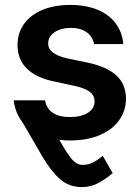

<svg xmlns="http://www.w3.org/2000/svg" viewBox="-20 -557 565 776"><path d="M266.6 -444.3Q240.2 -444.3 219 -436.3Q197.8 -428.2 186 -413.8Q174.3 -399.4 174.8 -381.8Q173.3 -339.4 250 -321.3L339.8 -302.7Q415.5 -285.6 452.1 -250.5Q488.8 -215.3 489.3 -158.2Q488.8 -108.4 460.9 -70.1Q433.1 -31.7 382.1 -10.5Q331.1 10.7 262.7 10.7Q242.7 10.7 219.7 8.3Q243.7 50.8 259 72Q274.4 93.3 286.9 101.3Q299.3 109.4 314.5 109.4Q336.9 109.4 356.2 99.4Q375.5 89.4 395.5 73.2L435.5 142.6Q407.7 166.5 377 182.9Q346.2 199.2 311.5 199.2Q258.8 199.2 221.9 166.5Q185.1 133.8 150.4 74.2L70.8 -63Q42 -99.1 35.2 -151.4H162.1Q168 -117.7 193.6 -100.8Q219.2 -84 262.7 -84Q307.6 -84 335 -101.1Q362.3 -118.2 362.3 -147.5Q362.3 -170.4 343.5 -185.3Q324.7 -200.2 285.2 -209L200.2 -227.5Q126.5 -242.2 88.6 -279.8Q50.8 -317.4 50.8 -375Q50.8 -423.3 77.1 -460.2Q103.5 -497.1 151.9 -517.1Q200.2 -537.1 264.6 -537.1Q327.1 -537.1 373.8 -517.8Q420.4 -498.5 447.3 -462.9Q474.1 -427.2 478.5 -378.9H360.4Q354.5 -409.2 330.1 -426.8Q305.7 -444.3 266.6 -444.3Z"/></svg>

Font: Pretendard GOV SemiBold
Style: Regular
Weight: 600
Designer: Base glyphs from Inter by Rasmus Andersson; Hangeul glyphs from Noto Sans CJK(Source Han Sans) by Jang Soo-young and Kan
Foundry: Kil Hyung-jin
Version: Version 1.309